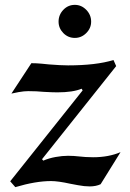

<svg xmlns="http://www.w3.org/2000/svg" viewBox="-20 -760 533 790"><path d="M260 -119Q283 -119 309 -116Q318 -115 331.5 -114Q345 -113 363 -113Q427 -113 476 -134L394 -2Q375 7 349 7Q327 7 301 2Q275 -3 269 -4Q219 -15 190 -15Q127 -15 43 10L22 -14L320 -388L316 -395Q280 -380 216 -380Q197 -380 161 -382Q131 -385 96 -385Q79 -385 56.5 -381Q34 -377 27 -375L109 -500Q129 -500 151 -498Q173 -496 181 -495Q231 -491 260 -491Q375 -491 447 -513L458 -488L153 -105L158 -99Q181 -109 208.5 -114Q236 -119 260 -119ZM355 -671Q355 -644 335 -624Q315 -604 288 -604Q260 -604 240.5 -624Q221 -644 221 -671Q221 -699 240.5 -719.5Q260 -740 288 -740Q315 -740 335 -719.5Q355 -699 355 -671Z"/></svg>

Font: Amita
Style: Bold
Weight: 700
Designer: Eduardo Rodriguez Tunni, Modular Infotech, Brian J. Bonislawsky
Foundry: Eduardo Rodriguez Tunni, Modular Infotech, Brian J. Bonislawsky
Version: Version 1.003